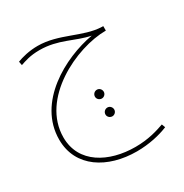

<svg xmlns="http://www.w3.org/2000/svg" viewBox="-170 -599 960 1003"><g transform="rotate(-30 310.0 -97.5)"><path d="M370 271C444 271 512 255 560 235L552 214C509 229 453 247 375 247C215 247 73 171 73 16C73 -217 365 -357 544 -357V-384H535C424 -388 322 -466 195 -466C144 -466 98 -454 70 -443L74 -420C101 -429 135 -442 192 -442C306 -442 376 -389 467 -371C290 -340 48 -210 48 15C48 182 194 271 370 271ZM349 -60C363 -60 375 -72 375 -86C375 -101 363 -113 349 -113C334 -113 322 -101 322 -86C322 -72 334 -60 349 -60ZM350 48C364 48 376 36 376 22C376 7 364 -5 350 -5C335 -5 323 7 323 22C323 36 335 48 350 48Z"/></g></svg>

Font: Noto Sans Arabic UI Th
Style: Regular
Weight: 100
Designer: Monotype Design Team, Nadine Chahine and Nizar Qandah
Foundry: Monotype Imaging Inc.
Version: Version 2.010